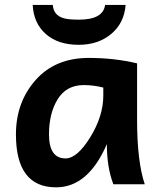

<svg xmlns="http://www.w3.org/2000/svg" viewBox="-20 -762 680 794"><path d="M251 -106.9Q299.3 -106.9 353.3 -194.6Q407.2 -282.2 407.2 -366.7V-399.9Q366.2 -410.2 326.7 -410.2Q254.9 -410.2 218.8 -352.1Q182.6 -293.9 182.6 -206.1Q182.6 -106.9 251 -106.9ZM211.9 12.7Q45.9 12.7 45.9 -206.1Q45.9 -338.9 127 -430.7Q208 -522.5 347.2 -522.5Q452.6 -522.5 546.9 -500V-266.1Q546.9 -94.7 578.6 0H448.7Q421.9 -69.8 421.9 -166Q344.7 12.7 211.9 12.7ZM305.2 -576.7Q220.2 -576.7 169.7 -621.1Q119.1 -665.5 115.2 -741.7H198.2Q200.2 -718.8 211.7 -705.6Q223.1 -692.4 243.9 -686.5Q264.6 -680.7 306.2 -680.7Q406.7 -680.7 414.6 -741.7H499.5Q493.7 -666.5 439.9 -621.6Q386.2 -576.7 305.2 -576.7Z"/></svg>

Font: Cadman
Style: Bold
Weight: 700
Designer: Paul James MIller
Foundry: High-Logic / Made with FontCreator
Version: Version 2.114;March 28, 2021;FontCreator 13.0.0.2683 64-bit